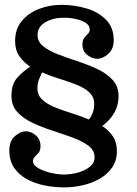

<svg xmlns="http://www.w3.org/2000/svg" viewBox="-20 -782 582 813"><path d="M360 -658Q360 -674 343.2 -685Q326.5 -696 301.2 -701.5Q276 -707 250 -707Q204 -707 171.5 -687.5Q139 -668 139 -634Q139 -605 163.8 -585.5Q188.5 -566 227.5 -551.2Q266.5 -536.5 310.5 -522Q354.5 -507.5 393.5 -489Q432.5 -470.5 457.2 -443.2Q482 -416 482 -375Q482 -300 413 -248.5Q440.5 -230.5 457.8 -205Q475 -179.5 475 -142Q475 -102 455 -73Q435 -44 402.2 -25.2Q369.5 -6.5 330 2.5Q290.5 11.5 251.5 11.5Q211 11.5 170 3.5Q129 -4.5 95 -22.8Q61 -41 40.2 -71Q19.5 -101 19.5 -145Q19.5 -184.5 42.8 -205.2Q66 -226 89 -226Q111.5 -226 131.5 -209Q151.5 -192 151.5 -163Q151.5 -145 143.5 -135.5Q135.5 -126 127.5 -118.2Q119.5 -110.5 119.5 -99Q119.5 -83 141.2 -70.5Q163 -58 193.2 -50.5Q223.5 -43 249.5 -43Q281 -43 311 -51.5Q341 -60 360.8 -76.2Q380.5 -92.5 380.5 -116Q380.5 -145 355 -164.5Q329.5 -184 289.5 -198.8Q249.5 -213.5 204.5 -228Q159.5 -242.5 119.5 -261Q79.5 -279.5 54 -307Q28.5 -334.5 28.5 -375Q28.5 -424 50.5 -450Q72.5 -476 108 -500Q80 -518 62 -544Q44 -570 44 -608Q44 -660 73 -694Q102 -728 146.8 -744.8Q191.5 -761.5 239 -761.5Q294.5 -761.5 345.5 -746.5Q396.5 -731.5 429 -698.5Q461.5 -665.5 461.5 -612Q461.5 -574 438 -553.5Q414.5 -533 392 -533Q370.5 -533 349.8 -549Q329 -565 329 -594Q329 -612 336.8 -621.8Q344.5 -631.5 352.2 -639Q360 -646.5 360 -658ZM158 -475.5Q153 -465 145.8 -447.5Q138.5 -430 138.5 -408.5Q138.5 -379 159 -360Q179.5 -341 212 -327.8Q244.5 -314.5 282.8 -302.8Q321 -291 356.5 -276Q379 -304.5 379 -341.5Q379 -371.5 358.2 -390.8Q337.5 -410 304.2 -423.2Q271 -436.5 232.2 -448.2Q193.5 -460 158 -475.5Z"/></svg>

Font: Besley* Medium
Style: Regular
Weight: 500
Designer: Owen Earl
Foundry: indestructible type*
Version: Version 3.000; ttfautohint (v1.8.3)